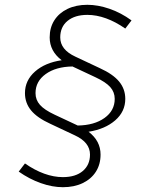

<svg xmlns="http://www.w3.org/2000/svg" viewBox="-20 -731 589 800"><path d="M242 49Q198 49 150 32Q102 15 58 -16L84 -50Q124 -22 164 -7.5Q204 7 242 7Q295 7 325 -18.5Q355 -44 355 -87Q355 -138 292 -167L190 -215Q135 -240 109.5 -271Q84 -302 84 -343Q84 -396 126 -433Q168 -470 237 -480Q187 -518 187 -575Q187 -616 206.5 -646.5Q226 -677 261.5 -694Q297 -711 344 -711Q388 -711 436 -694.5Q484 -678 528 -646L502 -612Q462 -640 422 -654.5Q382 -669 344 -669Q292 -669 261.5 -644Q231 -619 231 -575Q231 -524 294 -495L396 -447Q451 -422 476.5 -391Q502 -360 502 -319Q502 -266 460 -229.5Q418 -193 349 -182Q399 -144 399 -87Q399 -46 379.5 -15.5Q360 15 324.5 32Q289 49 242 49ZM304 -208Q373 -209 415.5 -239.5Q458 -270 458 -319Q458 -347 439.5 -368Q421 -389 378 -409L282 -454Q213 -453 170.5 -422.5Q128 -392 128 -343Q128 -315 146.5 -294Q165 -273 208 -253Z"/></svg>

Font: Red Hat Display VF
Style: Italic
Weight: 300
Italic angle: -12°
Designer: Pentagram, MCKL
Foundry: Pentagram, MCKL
Version: Version 1.023